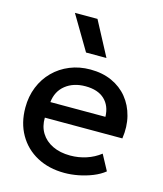

<svg xmlns="http://www.w3.org/2000/svg" viewBox="-115 -845 802 945"><g transform="rotate(15 286.0 -373.0)"><path d="M302.5 15Q222.5 15 162 -17.8Q101.5 -50.5 67.8 -109.5Q34 -168.5 34 -246.5Q34 -303.5 53.5 -351.8Q73 -400 108.5 -435.5Q144 -471 191.8 -490.5Q239.5 -510 296 -510Q357.5 -510 405.5 -488.2Q453.5 -466.5 485.2 -427.5Q517 -388.5 530.2 -336.2Q543.5 -284 534.5 -223H139.5Q138.5 -178.5 159 -145.2Q179.5 -112 217.8 -93.5Q256 -75 308 -75Q350 -75 389.2 -87.8Q428.5 -100.5 460.5 -125.5L503 -46.5Q479 -27 445 -13.2Q411 0.5 374 7.8Q337 15 302.5 15ZM146 -304H426.5Q425 -360 390.8 -392Q356.5 -424 293.5 -424Q232.5 -424 192.2 -392Q152 -360 146 -304ZM252.5 -585 149 -759.5H264L356.5 -585Z"/></g></svg>

Font: Geologica Thin Roman
Style: Regular
Weight: 400
Version: Version 1.010;gftools[0.9.28]